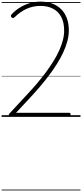

<svg xmlns="http://www.w3.org/2000/svg" viewBox="-20 -1443 1014 2371"><path d="M111 0Q101 0 94.5 -7Q88 -14 88.5 -23Q89 -32 96 -40L324 -286Q386 -352 443 -419.5Q500 -487 549.5 -554Q599 -621 640 -687.5Q681 -754 710.5 -818.5Q740 -883 756 -945Q772 -1007 772 -1066Q772 -1166 736.5 -1233.5Q701 -1301 635 -1335.5Q569 -1370 479 -1370Q389 -1370 310.5 -1335Q232 -1300 161 -1231Q151 -1221 142 -1220.5Q133 -1220 123 -1229Q114 -1238 114 -1247Q114 -1256 123 -1265Q162 -1309 217 -1344.5Q272 -1380 339 -1401.5Q406 -1423 480 -1423Q558 -1423 622 -1400Q686 -1377 732.5 -1332Q779 -1287 804.5 -1220.5Q830 -1154 830 -1068Q830 -1003 811.5 -933.5Q793 -864 759.5 -793Q726 -722 681 -650.5Q636 -579 582.5 -508.5Q529 -438 470.5 -369.5Q412 -301 352 -237L178 -50H835Q843 -50 847.5 -45Q852 -40 852 -27Q852 -13 848 -6.5Q844 0 835 0ZM0 898H974V908H0ZM0 -20H974V0H0ZM0 -505H974V-500H0ZM0 -1418H974V-1408H0Z"/></svg>

Font: Playwrite FR Trad Guides
Style: Regular
Weight: 400
Designer: Veronika Burian, José Scaglione
Foundry: TypeTogether
Version: Version 1.003